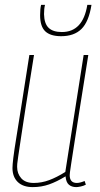

<svg xmlns="http://www.w3.org/2000/svg" viewBox="-20 -755 407 785"><path d="M114 10Q74 10 52.5 -11Q31 -32 31 -68Q31 -81 34.5 -110Q38 -139 46.5 -191Q55 -243 68 -325.5Q81 -408 100 -530H119Q98 -400 85 -317Q72 -234 65 -186Q58 -138 54.5 -115.5Q51 -93 50.5 -85Q50 -77 50 -73Q50 -45 67 -26Q84 -7 118 -7Q150 -7 181 -18.5Q212 -30 247 -52L322 -530H341Q319 -393 305 -304Q291 -215 283 -163Q275 -111 271 -85.5Q267 -60 266 -51Q265 -42 265 -39Q265 -7 294 -7Q307 -7 326 -15L331 0Q322 5 310 7.5Q298 10 292 10Q273 10 261.5 0Q250 -10 248 -34Q212 -12 180.5 -1Q149 10 114 10ZM230 -607Q186 -607 165 -627Q144 -647 144 -693Q144 -719 148 -735H164Q160 -720 160 -697Q161 -658 179 -641Q197 -624 233 -624Q319 -624 337 -735H354Q343 -666 313 -636.5Q283 -607 230 -607Z"/></svg>

Font: Georama SemiCondensed Thin
Style: Italic
Weight: 100
Width: 4
Italic angle: -9°
Designer: Jean-Baptiste Levee
Foundry: Production Type
Version: Version 1.000